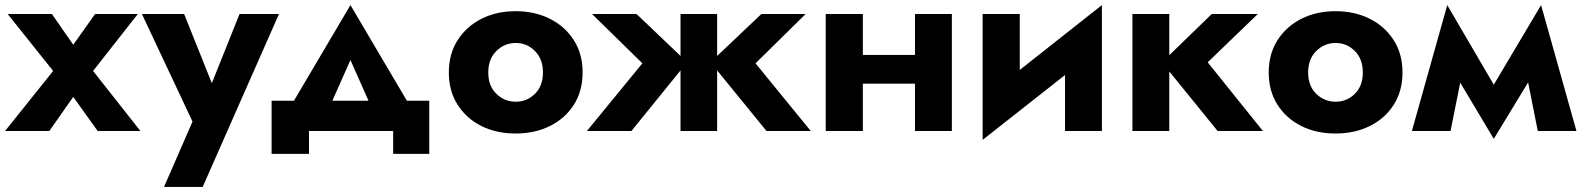

<svg xmlns="http://www.w3.org/2000/svg" viewBox="-20 -515 6224 755"><path d="M354 -460H522L346 -236L532 0H364L268 -134L174 0H0L189 -236L10 -460H184L268 -339Z M1077 -460 777 220H625L737 -37L538 -460H704L813 -188L922 -460Z M1526 0H1195V90H1048V-119H1136L1358 -495L1580 -119H1668V90H1526ZM1358 -279 1287 -119H1429Z M1745 -230Q1745 -303 1779.5 -357Q1814 -411 1873 -441Q1932 -471 2008 -471Q2083 -471 2142.5 -441Q2202 -411 2236.5 -357Q2271 -303 2271 -230Q2271 -157 2236.5 -103Q2202 -49 2142.5 -19.5Q2083 10 2008 10Q1932 10 1873 -19.5Q1814 -49 1779.5 -103Q1745 -157 1745 -230ZM1900 -230Q1900 -177 1932 -146Q1964 -115 2008 -115Q2052 -115 2083.5 -146Q2115 -177 2115 -230Q2115 -283 2083.5 -314.5Q2052 -346 2008 -346Q1964 -346 1932 -314.5Q1900 -283 1900 -230Z M2483 -460 2656 -295V-460H2800V-295L2974 -460H3148L2951 -266L3168 0H2994L2800 -238V0H2656V-238L2463 0H2288L2506 -266L2308 -460Z M3227 -460H3373V-299H3578V-460H3723V0H3578V-186H3373V0H3227Z M3990 -460V-240L4313 -495V0H4168V-220L3844 35V-460Z M4433 -460H4578V-298L4745 -460H4926L4729 -270L4946 0H4768L4578 -234V0H4433Z M4969 -230Q4969 -303 5003.5 -357Q5038 -411 5097 -441Q5156 -471 5232 -471Q5307 -471 5366.5 -441Q5426 -411 5460.5 -357Q5495 -303 5495 -230Q5495 -157 5460.5 -103Q5426 -49 5366.5 -19.5Q5307 10 5232 10Q5156 10 5097 -19.5Q5038 -49 5003.5 -103Q4969 -157 4969 -230ZM5124 -230Q5124 -177 5156 -146Q5188 -115 5232 -115Q5276 -115 5307.5 -146Q5339 -177 5339 -230Q5339 -283 5307.5 -314.5Q5276 -346 5232 -346Q5188 -346 5156 -314.5Q5124 -283 5124 -230Z M5532 0 5671 -495 5854 -182 6040 -495 6179 0H6027L5989 -191L5854 31L5722 -190L5684 0Z"/></svg>

Font: Jost*
Style: Bold
Weight: 700
Version: Version 3.7